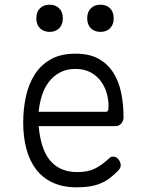

<svg xmlns="http://www.w3.org/2000/svg" viewBox="-20 -789 640 819"><path d="M462 -121Q476 -121 485.5 -109Q495 -97 495 -84Q495 -78 492 -72Q489 -66 482 -59Q464 -41 446.5 -28Q429 -15 408.5 -6.5Q388 2 363.5 6Q339 10 307 10Q248 10 205 -10Q162 -30 134 -66.5Q106 -103 92.5 -154Q79 -205 79 -266Q79 -324 90.5 -377Q102 -430 128 -471Q154 -512 196.5 -536Q239 -560 302 -560Q361 -560 400 -538.5Q439 -517 463 -479.5Q487 -442 497 -392.5Q507 -343 507 -288Q507 -274 497.5 -262.5Q488 -251 473 -251H145Q149 -204 161 -166.5Q173 -129 193.5 -104.5Q214 -80 243 -67.5Q272 -55 309 -55Q354 -55 383 -69Q412 -83 438 -107Q444 -113 449 -117Q454 -121 462 -121ZM145 -312H432Q437 -312 440 -316.5Q443 -321 443 -338Q443 -364 435 -392Q427 -420 410 -443Q393 -466 366 -480.5Q339 -495 302 -495Q263 -495 235 -479.5Q207 -464 188 -439Q169 -414 158.5 -380.5Q148 -347 145 -312ZM409 -653Q383 -653 367.5 -668.5Q352 -684 352 -711Q352 -738 367.5 -753.5Q383 -769 409 -769Q434 -769 449.5 -753.5Q465 -738 465 -711Q465 -684 449.5 -668.5Q434 -653 409 -653ZM192 -653Q166 -653 150.5 -668.5Q135 -684 135 -711Q135 -738 150.5 -753.5Q166 -769 192 -769Q217 -769 232.5 -753.5Q248 -738 248 -711Q248 -684 232.5 -668.5Q217 -653 192 -653Z"/></svg>

Font: Maple Mono NL ExtraLight
Style: Regular
Weight: 275
Monospace: yes
Designer: subframe7536
Version: Version 7.000